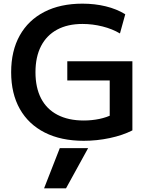

<svg xmlns="http://www.w3.org/2000/svg" viewBox="-20 -760 813 1050"><path d="M341 270H221L307 50H462ZM438 10Q314 10 225 -35Q136 -80 88.5 -164Q41 -248 41 -365Q41 -482 88 -566Q135 -650 222.5 -695Q310 -740 431 -740Q498 -740 558 -725.5Q618 -711 665 -682L636 -577Q594 -602 540 -615.5Q486 -629 431 -629Q350 -629 292.5 -598Q235 -567 204.5 -508Q174 -449 174 -365Q174 -281 204.5 -222Q235 -163 294.5 -132Q354 -101 438 -101Q482 -101 523 -109.5Q564 -118 597 -135L580 -95V-320H348V-425H704V-47Q651 -20 580.5 -5Q510 10 438 10Z"/></svg>

Font: M PLUS 2 SemiBold
Style: Regular
Weight: 600
Designer: Coji Morishita
Foundry: UNDERFOREST DESIGN
Version: Version 1.001